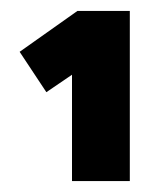

<svg xmlns="http://www.w3.org/2000/svg" viewBox="-20 -810 305 352"><path d="M16 -715 122 -790H218V-478H112V-673L65 -641Z"/></svg>

Font: TitilliumText22L Xb
Style: Bold
Weight: 400
Designer: Campivisivi
Foundry: Campivisivi
Version: 1.000